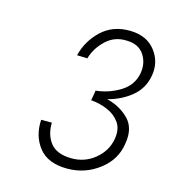

<svg xmlns="http://www.w3.org/2000/svg" viewBox="-75 -768 493 555"><g transform="rotate(15 172.0 -490.0)"><path d="M175 -274Q228 -274 270 -306Q312 -338 319 -388Q327 -435 301 -461.5Q275 -488 235 -498Q275 -508 305 -532.5Q335 -557 342 -596Q350 -638 324.5 -671.5Q299 -705 249 -706Q197 -707 163 -675Q129 -643 118 -598L149 -597Q158 -629 184 -653.5Q210 -678 247 -676Q282 -675 298 -651Q314 -627 309 -596Q302 -558 268.5 -537.5Q235 -517 196 -513L195 -505L191 -483Q217 -481 240.5 -471Q264 -461 277.5 -442Q291 -423 286 -393Q280 -356 249 -330.5Q218 -305 177 -306Q134 -307 115.5 -331Q97 -355 98 -391H66Q63 -342 90 -308Q117 -274 175 -274Z"/></g></svg>

Font: Jost* 300 Light Italic
Style: Italic
Weight: 300
Italic angle: -10°
Version: Version 3.200; ttfautohint (v0.97) -l 8 -r 50 -G 200 -x 14 -